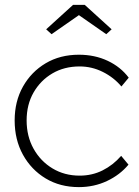

<svg xmlns="http://www.w3.org/2000/svg" viewBox="-20 -756 569 786"><path d="M303 10Q226 10 167 -25.5Q108 -61 74 -122.5Q40 -184 40 -263Q40 -341 74 -401.5Q108 -462 167 -497Q226 -532 303 -532Q368 -532 421 -507Q474 -482 507 -438L477 -402Q446 -439 401 -461.5Q356 -484 306 -484Q243 -484 194.5 -455.5Q146 -427 117.5 -377.5Q89 -328 89 -263Q89 -198 117.5 -147Q146 -96 195 -66.5Q244 -37 306 -37Q357 -37 400 -58.5Q443 -80 476 -118L506 -82Q471 -40 418 -15Q365 10 303 10ZM191 -616 169 -636 279 -736H327L437 -636L415 -616L303 -694Z"/></svg>

Font: Readex Pro ExtraLight
Style: Regular
Weight: 200
Designer: Bonnie Shaver-Troup, Thomas Jockin
Foundry: Lexend
Version: Version 1.203; ttfautohint (v1.8.3)